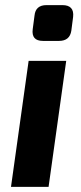

<svg xmlns="http://www.w3.org/2000/svg" viewBox="-20 -731 315 751"><path d="M162 -711H224Q271 -711 266 -665L259 -611Q253 -571 211 -571H148Q102 -571 108 -617L115 -670Q119 -711 162 -711ZM170 0H23L92 -493H239Z"/></svg>

Font: Ezarion
Style: Bold Italic
Weight: 700
Italic angle: -8°
Designer: Natanael Gama
Version: Version 1.001;PS 001.001;hotconv 1.0.70;makeotf.lib2.5.58329